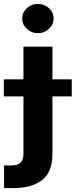

<svg xmlns="http://www.w3.org/2000/svg" viewBox="-62 -789 394 1002"><path d="M60.4 -545.5H211.6V15.3Q211.6 110.1 156.6 151.5Q101.6 192.8 5 192.8H-40.8V74.6H-5.7Q30.9 74.6 45.6 59.1Q60.4 43.7 60.4 12.8ZM-41.9 -285.9V-375H312.5V-285.9ZM135.7 -615.8Q102.3 -615.8 78.1 -638.3Q54 -660.9 54 -692.5Q54 -724.1 78.1 -746.4Q102.3 -768.8 135.7 -768.8Q169.4 -768.8 193.5 -746.4Q217.7 -724.1 217.7 -692.5Q217.7 -660.9 193.5 -638.3Q169.4 -615.8 135.7 -615.8Z"/></svg>

Font: Inter Zeller
Style: Bold
Weight: 700
Designer: Rasmus Andersson; Joe Bland
Foundry: zeller
Version: Version 3.015;git-dec3a8cb1